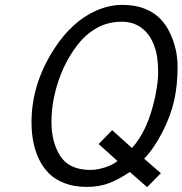

<svg xmlns="http://www.w3.org/2000/svg" viewBox="-20 -750 746 785"><path d="M614.3 -354Q626.5 -412.6 626.5 -453.6Q626.5 -494.6 621.3 -523.2Q616.2 -551.8 604.5 -577.6Q592.8 -603.5 575.2 -621.6Q536.6 -661.1 478.8 -661.1Q420.9 -661.1 375.7 -635.5Q330.6 -609.9 296.9 -566.4Q227.1 -476.1 201.2 -354Q190.4 -302.7 190.4 -254.4V-252Q190.4 -171.4 223.6 -116.7Q260.3 -55.2 349.6 -55.2Q376 -55.2 408.2 -65.2Q440.4 -75.2 460.4 -91.8L383.3 -161.1L438.5 -217.8L519.5 -145Q584.5 -215.3 614.3 -354ZM108.9 -251.5Q108.9 -408.7 204.1 -554.2Q275.4 -662.6 372.1 -706.1Q426.3 -730 479.7 -730Q533.2 -730 571.5 -714.6Q609.9 -699.2 634.8 -673.8Q659.7 -648.4 675.8 -613.3Q706.1 -548.8 706.1 -476.1Q706.1 -403.3 692.4 -340.3Q678.7 -277.3 643.6 -209.2Q608.4 -141.1 569.3 -101.1L637.7 -42L581.5 15.1L510.7 -46.9Q467.8 -17.6 427.2 -1.7Q386.7 14.2 335.4 14.2Q284.2 14.2 245.4 -0.5Q206.5 -15.1 181.4 -39.8Q156.2 -64.5 139.6 -98.6Q108.9 -162.6 108.9 -248.5Z"/></svg>

Font: Tuffy
Style: Italic
Weight: 400
Italic angle: -12°
Designer: Thatcher Ulrich, Karoly Barta and Michael Everson
Version: Version 001.271